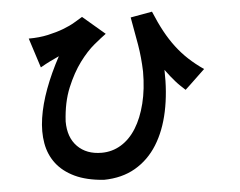

<svg xmlns="http://www.w3.org/2000/svg" viewBox="-53 -755 1105 884"><g transform="rotate(-5 500.0 -313.0)"><path d="M580 -669 680 -687Q702 -634 724 -593.5Q746 -553 771.5 -519.5Q797 -486 827 -458Q857 -430 896 -403Q879 -387 867 -375.5Q855 -364 845 -354.5Q835 -345 825.5 -336Q816 -327 803 -315Q790 -327 779.5 -337Q769 -347 759 -358.5Q749 -370 738 -383.5Q727 -397 714 -415Q717 -311 698.5 -223.5Q680 -136 640 -72Q600 -8 538 28Q476 64 392 65Q312 59 258.5 33.5Q205 8 174 -32.5Q143 -73 133.5 -126.5Q124 -180 133.5 -243Q143 -306 169 -376Q195 -446 235 -520Q213 -510 193.5 -500.5Q174 -491 148 -476L104 -613Q153 -613 193.5 -622Q234 -631 265.5 -643Q297 -655 319.5 -668.5Q342 -682 357 -691L459 -604Q438 -589 403.5 -560.5Q369 -532 334.5 -485.5Q300 -439 272.5 -373Q245 -307 240 -218Q240 -144 281.5 -102Q323 -60 393 -60Q442 -60 483 -85Q524 -110 553 -156.5Q582 -203 598.5 -269Q615 -335 615 -416Q613 -481 603 -540.5Q593 -600 580 -669Z"/></g></svg>

Font: D2Coding
Style: Bold
Weight: 700
Monospace: yes
Designer: Yong-Rak Park; Jeong-Hwan Yoon; Sang-Min Lee;
Foundry: NHN Corporation
Version: Version 1.3.2; Build 20180524